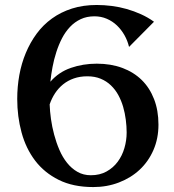

<svg xmlns="http://www.w3.org/2000/svg" viewBox="-20 -736 707 778"><path d="M622.1 -231Q622.1 -174.8 601.8 -128.2Q581.5 -81.5 545.9 -48.3Q510.3 -15.1 461.9 3.4Q413.6 22 357.9 22Q276.4 22 218 -7.1Q159.7 -36.1 122.3 -85.2Q85 -134.3 67.4 -199Q49.8 -263.7 49.8 -335Q49.8 -384.3 58.3 -431.6Q66.9 -479 84.5 -521.2Q102.1 -563.5 128.4 -599.4Q154.8 -635.3 190.7 -661.1Q226.6 -687 271.7 -701.4Q316.9 -715.8 372.1 -715.8Q401.9 -715.8 432.6 -711.9Q463.4 -708 493.4 -699.5Q523.4 -690.9 551.5 -678.2Q579.6 -665.5 604 -647.9L502.9 -545.9Q497.1 -570.8 484.4 -593.3Q471.7 -615.7 453.9 -632.8Q436 -649.9 412.8 -659.9Q389.6 -669.9 362.8 -669.9Q331.5 -669.9 307.1 -658.4Q282.7 -647 263.9 -627.2Q245.1 -607.4 231.4 -581.1Q217.8 -554.7 208.3 -525.1Q198.7 -495.6 192.9 -464.6Q187 -433.6 184.1 -404.8Q217.8 -443.8 267.1 -460.9Q316.4 -478 372.1 -478Q429.2 -478 475.3 -460.9Q521.5 -443.8 554 -412.1Q586.4 -380.4 604.2 -334.5Q622.1 -288.6 622.1 -231ZM334 -426.8Q303.7 -426.8 279.3 -418.2Q254.9 -409.7 235.8 -394.3Q216.8 -378.9 203.1 -358.2Q189.5 -337.4 181.2 -313Q182.1 -285.6 186.5 -253.9Q190.9 -222.2 199.5 -190.2Q208 -158.2 220.7 -128.7Q233.4 -99.1 251.7 -76.2Q270 -53.2 293.9 -39.6Q317.9 -25.9 348.1 -25.9Q384.3 -25.9 411.6 -41Q439 -56.2 457 -80.6Q475.1 -105 484.1 -136Q493.2 -167 493.2 -199.2Q493.2 -224.1 489.7 -251Q486.3 -277.8 479 -303Q471.7 -328.1 459.5 -350.6Q447.3 -373 429.4 -390.1Q411.6 -407.2 387.9 -417Q364.3 -426.8 334 -426.8Z"/></svg>

Font: Original Surfer
Style: Regular
Weight: 400
Designer: Astigmatic (AOETI)
Foundry: Astigmatic (AOETI)
Version: Version 1.001